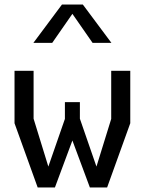

<svg xmlns="http://www.w3.org/2000/svg" viewBox="-20 -826 640 846"><path d="M146 0 44 -283V-514H128V-303L193 -92L266 -302V-376H332V-303L405 -92L470 -302V-514H554V-283L452 0H376L299 -207L222 0ZM127 -637 253 -806H345L471 -637H388L299 -765L210 -637Z"/></svg>

Font: Moralerspace Krypton JPDOC
Style: Regular
Weight: 400
Version: v0.0.6; ttfautohint (v1.8.4.7-5d5b-dirty) -l 6 -r 45 -G 200 